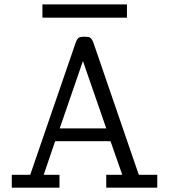

<svg xmlns="http://www.w3.org/2000/svg" viewBox="-20 -864 779 884"><path d="M34.2 0V-59.1H119.1L325.2 -658.2Q333 -682.1 340.1 -688.5Q347.2 -694.8 366.2 -694.8H372.1Q381.8 -694.8 387.5 -693.8Q393.1 -692.9 398.9 -687Q404.8 -681.2 409.2 -669.9L619.1 -59.1H704.1V0H469.2V-59.1H543L488.8 -213.9H233.9L181.2 -59.1H253.9V0ZM175.3 -782.7V-843.8H564.5V-782.7ZM254.9 -272.9H469.2L361.8 -583Z"/></svg>

Font: CMU Concrete
Style: Roman
Weight: 500
Version: Version 0.7.0